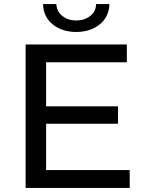

<svg xmlns="http://www.w3.org/2000/svg" viewBox="-20 -917 710 937"><path d="M105 0V-700H599V-613H205V-87H613V0ZM196 -313V-398H556V-313ZM352 -761Q284 -761 238 -797.5Q192 -834 190 -897H255Q257 -860 285 -838.5Q313 -817 352 -817Q391 -817 419.5 -838.5Q448 -860 449 -897H514Q512 -834 466 -797.5Q420 -761 352 -761Z"/></svg>

Font: Montserrat Thin Medium
Style: Regular
Weight: 500
Version: Version 9.000